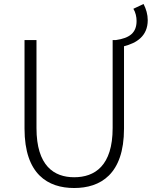

<svg xmlns="http://www.w3.org/2000/svg" viewBox="-20 -930 761 963"><path d="M649 -886C660 -868 665 -845 665 -825C665 -766 631 -739 561 -729H545V-288C545 -98 455 -41 352 -41C251 -41 163 -98 163 -288V-729H103V-285C103 -55 221 13 352 13C483 13 602 -55 602 -285V-698C664 -714 721 -748 721 -829C721 -857 713 -885 700 -910Z"/></svg>

Font: Genne Gothic Light
Style: Regular
Weight: 300
Designer: Ryoko NISHIZUKA (kana & ideographs); Paul D. Hunt (Latin, Greek & Cyrillic); Wenlong ZHANG (bopomofo); Sandoll Communica
Foundry: Adobe Systems Incorporated
Version: Version 1.004;PS 1.004;hotconv 16.6.51;makeotf.lib2.5.65220